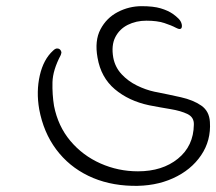

<svg xmlns="http://www.w3.org/2000/svg" viewBox="-20 -388 700 622"><path d="M408 214Q329 212 266 181.5Q203 151 162 96Q121 41 107 -34Q97 -92 109 -144Q121 -196 152 -224Q159 -231 165 -231Q176 -231 179 -219Q179 -218 178.5 -215.5Q178 -213 177 -210Q151 -161 150 -121.5Q149 -82 155 -45Q168 21 208 68.5Q248 116 305.5 141.5Q363 167 427 167Q506 167 556.5 126Q607 85 608 16Q609 -8 587.5 -18.5Q566 -29 532.5 -34.5Q499 -40 463 -47Q397 -61 352 -99Q307 -137 296 -201Q286 -256 305.5 -293Q325 -330 361.5 -349Q398 -368 439 -368Q477 -368 500.5 -361Q524 -354 540 -343Q550 -336 558.5 -327.5Q567 -319 569 -308Q570 -303 568.5 -298.5Q567 -294 561 -294Q558 -294 550 -298Q535 -306 512 -313.5Q489 -321 454 -321Q421 -321 394 -307.5Q367 -294 353.5 -267.5Q340 -241 347 -201Q353 -170 374 -147.5Q395 -125 423.5 -111Q452 -97 480 -91Q526 -82 566 -73Q606 -64 632 -46Q658 -28 660 7Q664 67 631.5 115Q599 163 540.5 189.5Q482 216 408 214Z"/></svg>

Font: Zain Light
Style: Italic
Weight: 300
Italic angle: -10°
Designer: Zain,Boutros
Foundry: Mobile Telecommunications Company (Zain), 2024
Version: Version 1.51; ttfautohint (v1.8.4)